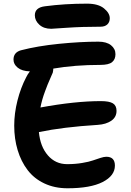

<svg xmlns="http://www.w3.org/2000/svg" viewBox="-20 -1013 712 1041"><path d="M257.8 -856.9Q217.3 -856.9 193.1 -879.2Q168.9 -901.4 168.9 -930.2Q168.9 -972.2 224.1 -979Q331.1 -993.2 452.1 -993.2Q512.7 -993.2 543.9 -967.5Q575.2 -941.9 575.2 -914.1Q575.2 -893.1 562 -880.6Q548.8 -868.2 524.9 -868.2Q424.8 -868.2 342.8 -862.5Q260.7 -856.9 257.8 -856.9ZM346.2 7.8Q275.9 7.8 220.2 -18.6Q164.6 -44.9 129.4 -91.3Q94.2 -137.7 75.7 -199Q57.1 -260.3 57.1 -332Q57.1 -398.4 74.7 -468Q92.3 -537.6 122.1 -594.2Q129.4 -609.9 142.1 -626Q99.6 -627.4 76.4 -645.8Q53.2 -664.1 53.2 -689.9Q53.2 -728.5 92.8 -740.2Q183.1 -763.7 299.6 -775.4Q416 -787.1 513.2 -787.1Q557.6 -787.1 581.8 -767.8Q606 -748.5 606 -719.2Q606 -690.9 587.6 -676Q569.3 -661.1 523.9 -661.1Q386.2 -661.1 269 -641.1Q269 -632.3 266.1 -619.1Q264.6 -615.2 253.7 -590.6Q242.7 -565.9 238 -554Q233.4 -542 224.6 -518.8Q215.8 -495.6 209.7 -474.1Q203.6 -452.6 199.2 -430.2Q387.2 -464.8 526.9 -464.8Q572.8 -464.8 592.3 -452.6Q611.8 -440.4 611.8 -412.1Q611.8 -377.9 583.5 -358.4Q555.2 -338.9 509.8 -335.9Q321.8 -324.2 190.9 -296.9Q198.2 -218.3 239.5 -170.7Q280.8 -123 344.2 -123Q387.7 -123 425.3 -129.4Q462.9 -135.7 483.6 -143.1Q504.4 -150.4 524.2 -156.7Q543.9 -163.1 556.2 -163.1Q603 -163.1 603 -115.2Q603 -60.1 536.6 -26.1Q470.2 7.8 346.2 7.8Z"/></svg>

Font: Shantell Sans Irregular Bouncy
Style: Regular
Weight: 600
Designer: Stephen Nixon, Anya Danilova, Shantell Martin
Foundry: Arrow Type
Version: Version 1.006;[9816181b4]